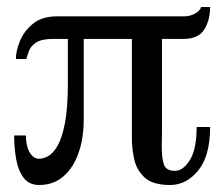

<svg xmlns="http://www.w3.org/2000/svg" viewBox="-20 -511 634 543"><path d="M536.1 -151.9H574.2Q574.2 -70.3 540.8 -29.1Q507.3 12.2 460.9 12.2Q412.6 12.2 389.6 -8.5Q366.7 -29.3 359.9 -59.6Q353 -89.8 353 -118.2V-400.9H216.8V-171.9Q216.8 -120.1 202.1 -78.4Q187.5 -36.6 159.4 -12.2Q131.3 12.2 90.8 12.2Q62 12.2 46.6 -8.5Q31.2 -29.3 25.6 -61.5Q20 -93.8 20 -127.9H53.2Q53.2 -98.6 63.7 -80.3Q74.2 -62 90.8 -62Q102.1 -62 116 -69.3Q129.9 -76.7 142.6 -98.4Q155.3 -120.1 163.6 -162.4Q171.9 -204.6 171.9 -274.9V-400.9H129.9Q96.7 -400.9 81.5 -390.4Q66.4 -379.9 61.8 -366.5Q57.1 -353 54.2 -344.2H24.9Q24.9 -366.7 36.4 -395Q47.9 -423.3 73.5 -444.1Q99.1 -464.8 141.1 -464.8H501Q517.6 -464.8 531.7 -472.7Q545.9 -480.5 548.8 -491.2H574.2Q574.2 -454.1 557.6 -427.5Q541 -400.9 499 -400.9H438V-134.8Q438 -124 437.7 -114.3Q437.5 -104.5 437.5 -95.7Q437.5 -63.5 443.6 -45.7Q449.7 -27.8 475.1 -27.8Q497.6 -27.8 516.8 -58.1Q536.1 -88.4 536.1 -151.9Z"/></svg>

Font: Abyssinica SIL
Style: Regular
Weight: 400
Designer: Victor Gaultney and Lorna Evans
Foundry: SIL International
Version: Version 2.100